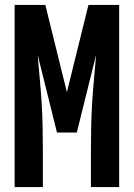

<svg xmlns="http://www.w3.org/2000/svg" viewBox="-20 -755 540 775"><path d="M39 0V-735H163L250 -383L337 -735H461V0H347V-147Q347 -195 348 -243.5Q349 -292 352 -340.5Q355 -389 359.5 -437Q364 -485 368 -534L290 -220H210L132 -534Q136 -485 140.5 -437Q145 -389 148 -340.5Q151 -292 152 -243.5Q153 -195 153 -147V0Z"/></svg>

Font: Iosevka Extrabold
Style: Regular
Weight: 800
Monospace: yes
Designer: Belleve Invis
Foundry: Belleve Invis
Version: Version 32.5.0; ttfautohint (v1.8.4)